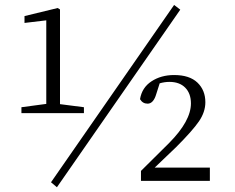

<svg xmlns="http://www.w3.org/2000/svg" viewBox="-20 -746 970 792"><path d="M326.2 -279.3H68.4V-303.7L170.9 -317.4V-662.1L81.1 -651.4V-679.7L217.8 -712.9L227.5 -707V-316.4L326.2 -303.7ZM698.2 -725.6 723.6 -706.1 214.8 26.4 190.4 5.9ZM618.2 -54.7H845.7V0H561.5V-41L677.7 -156.2Q767.6 -247.1 767.6 -319.3Q767.6 -360.4 744.1 -384.3Q720.7 -408.2 678.7 -408.2Q659.2 -408.2 638.7 -402.3L625 -359.4Q613.3 -318.4 588.9 -318.4Q568.4 -318.4 557.6 -336.9Q565.4 -384.8 605 -410.6Q644.5 -436.5 698.2 -436.5Q761.7 -436.5 794.4 -405.3Q827.1 -374 827.1 -324.2Q827.1 -284.2 800.8 -245.6Q774.4 -207 706.1 -138.7Z"/></svg>

Font: GenYoMin TW TTF Light
Style: Regular
Weight: 300
Version: Version 1.300